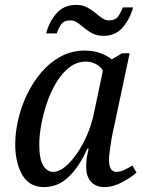

<svg xmlns="http://www.w3.org/2000/svg" viewBox="-20 -752 583 782"><path d="M160 10Q99 10 70.5 -40Q42 -90 42 -165Q42 -212 54 -264.5Q66 -317 90 -367Q114 -417 148.5 -457.5Q183 -498 227.5 -522Q272 -546 325 -546Q359 -546 387.5 -536Q416 -526 435 -510L477 -535H508L440 -215Q437 -203 433.5 -181.5Q430 -160 427 -137.5Q424 -115 424 -101Q424 -52 454 -52Q469 -52 485.5 -59.5Q502 -67 519 -78L536 -49Q515 -30 478 -10Q441 10 404 10Q371 10 351 -11.5Q331 -33 331 -72Q331 -93 333.5 -109Q336 -125 341 -147H336Q303 -73 259.5 -31.5Q216 10 160 10ZM196 -52Q220 -52 245 -72.5Q270 -93 293.5 -127Q317 -161 335 -203Q353 -245 362 -288L399 -464Q389 -482 370 -491.5Q351 -501 330 -501Q293 -501 263 -478Q233 -455 210 -417Q187 -379 171.5 -334Q156 -289 148 -244.5Q140 -200 140 -163Q140 -104 156 -78Q172 -52 196 -52ZM402 -606Q376 -606 357.5 -615.5Q339 -625 324 -637.5Q309 -650 295.5 -659.5Q282 -669 267 -669Q240 -669 229 -652.5Q218 -636 211 -616H168Q180 -663 210 -697.5Q240 -732 290 -732Q315 -732 333.5 -722.5Q352 -713 367 -700.5Q382 -688 395.5 -678.5Q409 -669 424 -669Q450 -669 461.5 -685.5Q473 -702 480 -722H522Q510 -676 480.5 -641Q451 -606 402 -606Z"/></svg>

Font: Noto Serif SemiCondensed
Style: Italic
Weight: 400
Width: 4
Italic angle: -12°
Designer: Monotype Design Team
Foundry: Monotype Imaging Inc.
Version: Version 2.013